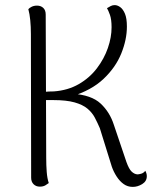

<svg xmlns="http://www.w3.org/2000/svg" viewBox="-20 -721 612 752"><path d="M500 11Q480 11 464.5 0Q449 -11 437 -29.5Q425 -48 418 -68L371 -219Q362 -240 351.5 -260Q341 -280 322.5 -295.5Q304 -311 272 -320Q240 -329 189 -329H152L151 -361Q160 -362 171 -362.5Q182 -363 191 -363Q246 -367 288.5 -391.5Q331 -416 359.5 -453.5Q388 -491 402.5 -533Q417 -575 417 -614Q417 -645 410.5 -663Q404 -681 399 -689Q407 -694 414 -697.5Q421 -701 429 -701Q440 -701 451 -693Q462 -685 469.5 -667Q477 -649 477 -617Q477 -566 455 -511.5Q433 -457 385.5 -412Q338 -367 259 -343L264 -354Q338 -349 374 -315.5Q410 -282 426 -232L475 -87Q485 -59 495.5 -49Q506 -39 518 -38Q523 -38 532.5 -40.5Q542 -43 549 -52Q555 -42 555 -31Q555 -11 537 0Q519 11 500 11ZM136 10Q121 10 111.5 0.5Q102 -9 102 -25L101 -587Q101 -617 98.5 -642Q96 -667 91 -685Q95 -690 104 -694.5Q113 -699 125 -699Q140 -699 149.5 -690Q159 -681 159 -664L161 -103Q161 -73 163 -47.5Q165 -22 171 -4Q166 0 157.5 5Q149 10 136 10Z"/></svg>

Font: Arima Light
Style: Regular
Weight: 300
Designer: Joana Correia and Natanael Gama
Foundry: NDISCOVER
Version: Version 1.101;gftools[0.9.23]